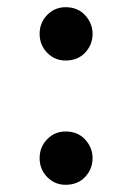

<svg xmlns="http://www.w3.org/2000/svg" viewBox="-20 -501 337 533"><path d="M90 -62Q90 -93 111 -114.5Q132 -136 162 -136Q196 -136 216.5 -113.5Q237 -91 237 -62Q237 -32 216.5 -10Q196 12 162 12Q132 12 111 -9.5Q90 -31 90 -62ZM90 -407Q90 -438 111 -459.5Q132 -481 162 -481Q196 -481 216.5 -458.5Q237 -436 237 -407Q237 -377 216.5 -355Q196 -333 162 -333Q132 -333 111 -354.5Q90 -376 90 -407Z"/></svg>

Font: Tiro Telugu
Style: Regular
Weight: 400
Designer: Telugu: John Hudson & Fiona Ross. Latin: John Hudson.
Foundry: Tiro Typeworks Ltd.
Version: Version 1.52